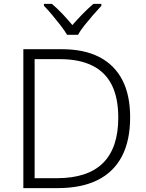

<svg xmlns="http://www.w3.org/2000/svg" viewBox="-20 -967 751 987"><path d="M649 -364Q649 -244 606.5 -163Q564 -82 481 -41Q398 0 277 0H100V-714H299Q412 -714 490 -674Q568 -634 608.5 -556.5Q649 -479 649 -364ZM588 -362Q588 -463 555 -529.5Q522 -596 455 -629.5Q388 -663 287 -663H158V-51H272Q431 -51 509.5 -129Q588 -207 588 -362ZM325 -788Q312 -810 291 -837Q270 -864 247.5 -891Q225 -918 206 -937V-947H247Q274 -924 301.5 -895Q329 -866 352 -838Q376 -866 404.5 -895Q433 -924 460 -947H501V-937Q483 -918 459.5 -891Q436 -864 414.5 -837Q393 -810 381 -788Z"/></svg>

Font: Noto Sans Devanagari Light
Style: Regular
Weight: 300
Version: Version 2.003